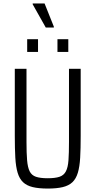

<svg xmlns="http://www.w3.org/2000/svg" viewBox="-20 -1088 555 1116"><path d="M258 8Q205 8 170 -0.5Q135 -9 114 -29Q93 -49 82.5 -84Q72 -119 69 -171.5Q66 -224 66 -298V-688H134V-264Q134 -198 137.5 -156.5Q141 -115 152.5 -92Q164 -69 189 -60.5Q214 -52 257 -52Q301 -52 326 -60.5Q351 -69 363 -92Q375 -115 378 -156.5Q381 -198 381 -264V-688H449V-298Q449 -224 446 -171.5Q443 -119 432.5 -84Q422 -49 401 -29Q380 -9 345 -0.5Q310 8 258 8ZM138 -786V-860H201V-786ZM314 -786V-860H377V-786ZM246 -928 170 -1063V-1068H239L293 -933V-928Z"/></svg>

Font: Saira Condensed
Style: Regular
Weight: 400
Width: 3
Designer: Hector Gatti with collaboration of the Omnibus-Type team
Foundry: Omnibus-Type
Version: Version 1.101